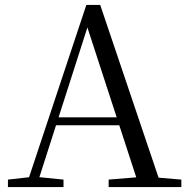

<svg xmlns="http://www.w3.org/2000/svg" viewBox="-20 -754 758 774"><path d="M12 0V-30L110 -41H127L236 -30V0ZM84 0 328 -734H384L632 0H542L322 -675H342L338 -661L126 0ZM192 -249 196 -281H500L504 -249ZM418 0V-30L552 -41H581L711 -30V0Z"/></svg>

Font: Noto Serif SC ExtraLight
Style: Regular
Weight: 400
Version: Version 2.002-H1;hotconv 1.1.0;makeotfexe 2.6.0